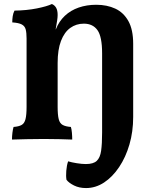

<svg xmlns="http://www.w3.org/2000/svg" viewBox="-20 -705 736 974"><path d="M416.4 249Q382 249 355.9 236.1Q329.8 223.2 317.4 207.4Q314 190 316.2 161.8Q318.4 133.6 325.6 113.4Q343.2 118.8 369.6 123Q396 127.2 415.6 127.2Q453.6 127.2 470.8 111.1Q488 95 493 59.7Q498 24.4 498 -32.6V-434.4Q498 -519.2 474.4 -552.1Q450.8 -585 405.4 -585Q366.4 -585 336.4 -563.3Q306.4 -541.6 289.4 -497.4Q272.4 -453.2 272.4 -385.2V-163Q272.4 -122.2 277.8 -100.7Q283.2 -79.2 298.1 -71.1Q313 -63 339.6 -61Q343.2 -50 344.8 -31.8Q346.4 -13.6 346.4 3Q321.2 2 283.3 1Q245.4 0 202.6 0Q159.8 0 115.8 1Q71.8 2 40.8 3Q40.8 -13 43 -31.2Q45.2 -49.4 48.8 -61Q75.4 -63 89.7 -71.1Q104 -79.2 109.4 -100.7Q114.8 -122.2 114.8 -163V-509.6Q114.8 -538.4 110.4 -555.5Q106 -572.6 90.6 -580.9Q75.2 -589.2 42.2 -591.4Q42.2 -607.2 44.5 -622.8Q46.8 -638.4 53.6 -651.2Q115.2 -652 166.8 -662.3Q218.4 -672.6 243.2 -684.6Q257.2 -678.8 264.8 -665.5Q272.4 -652.2 272.4 -628.8Q272.4 -616.6 269.7 -599.6Q267 -582.6 262.4 -556.4H263.4Q279.2 -596.8 308.8 -624.7Q338.4 -652.6 379.2 -666.7Q420 -680.8 468.4 -680.8Q522.6 -680.8 564.7 -661.3Q606.8 -641.8 631.2 -598.3Q655.6 -554.8 655.6 -482.6V-111.8Q655.6 -37.4 636.7 27.7Q617.8 92.8 584.3 142.7Q550.8 192.6 508 220.8Q465.2 249 416.4 249Z"/></svg>

Font: Vollkorn
Style: Regular
Weight: 400
Designer: Friedrich Althausen
Foundry: Friedrich Althausen
Version: Version 4.104